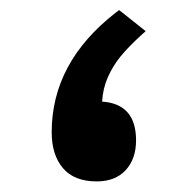

<svg xmlns="http://www.w3.org/2000/svg" viewBox="-20 -354 367 370"><path d="M252 -286.1Q227.5 -263.7 212.6 -245.6Q197.8 -227.5 188 -205.6Q178.2 -183.6 176.8 -158.2Q242.2 -153.8 242.2 -83.5Q242.2 -47.9 222.2 -26.1Q202.1 -4.4 166.5 -4.4Q123 -4.4 101.3 -30Q79.6 -55.7 79.6 -99.1Q79.6 -233.9 203.6 -330.1L209.5 -334.5L215.3 -330.1L251.5 -301.3L260.7 -293.9Z"/></svg>

Font: Shabnam Medium WOL
Style: Medium-WOL
Weight: 500
Foundry: DejaVu fonts team - Redesigned by Saber Rastikerdar - Based on Vazir font
Version: Version 5.0.0